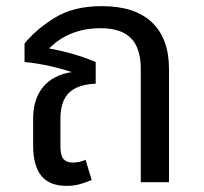

<svg xmlns="http://www.w3.org/2000/svg" viewBox="-20 -594 664 626"><path d="M531 -369V0H439V-369Q439 -437 407 -469.5Q375 -502 308 -502Q206 -502 140 -436Q219 -422 292 -392V-321Q234 -319 205.5 -292Q177 -265 177 -206V-116Q177 -87 187 -75.5Q197 -64 217 -64Q240 -64 259 -73L279 -7Q257 2 238.5 7Q220 12 197 12Q141 12 114.5 -21Q88 -54 88 -120V-206Q88 -272 121 -311Q154 -350 214 -359Q138 -384 60 -392V-452Q96 -497 157.5 -535.5Q219 -574 312 -574Q420 -574 475.5 -521Q531 -468 531 -369Z"/></svg>

Font: Fira GO
Style: Regular
Weight: 400
Designer: Carrois Corporate
Foundry: Carrois Corporate GbR
Version: Version 0.300